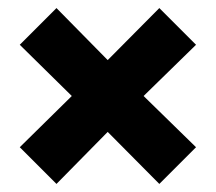

<svg xmlns="http://www.w3.org/2000/svg" viewBox="-20 -673 536 476"><path d="M375 -653 466 -562 336 -435 466 -308 375 -217 247 -346 120 -217 29 -308 158 -435 29 -562 120 -653 247 -524Z"/></svg>

Font: Noto Sans Kannada UI ExtraCondensed Black
Style: Regular
Weight: 900
Width: 2
Designer: Jelle Bosma - Monotype Design Team
Foundry: Monotype Imaging Inc.
Version: Version 2.005; ttfautohint (v1.8.4.7-5d5b)